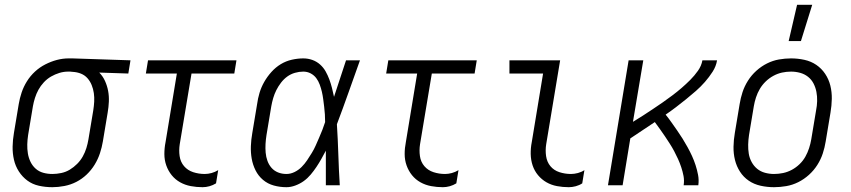

<svg xmlns="http://www.w3.org/2000/svg" viewBox="-20 -771 3540 799"><path d="M198 8Q169 8 142 2Q115 -4 94 -19.5Q73 -35 58.5 -57.5Q44 -80 38 -106.5Q32 -133 32.5 -161Q33 -189 38 -218L58 -338Q62 -362 70 -386Q78 -410 92 -432.5Q106 -455 125.5 -473Q145 -491 168.5 -503Q192 -515 216.5 -521.5Q241 -528 266 -528H281L523 -520L514 -465L393 -469Q408 -454 417 -434Q426 -414 430 -392.5Q434 -371 433 -348Q432 -325 428 -302L408 -182Q404 -158 396 -133.5Q388 -109 374 -86Q360 -63 340.5 -44.5Q321 -26 297.5 -14Q274 -2 248 3Q222 8 198 8ZM198 -47Q216 -47 235 -51Q254 -55 270.5 -65Q287 -75 301 -89Q315 -103 324.5 -120Q334 -137 339.5 -155Q345 -173 348 -191L368 -311Q371 -330 372 -348Q373 -366 370.5 -383.5Q368 -401 361.5 -417Q355 -433 344 -445.5Q333 -458 317 -464.5Q301 -471 282 -472L272 -473H263Q245 -473 227 -467.5Q209 -462 192.5 -452.5Q176 -443 162.5 -428.5Q149 -414 140 -397.5Q131 -381 125.5 -363.5Q120 -346 117 -329L97 -209Q94 -189 93.5 -170Q93 -151 96 -132.5Q99 -114 107 -97.5Q115 -81 128.5 -69Q142 -57 160 -52Q178 -47 198 -47Z M823 8Q798 8 774 3.5Q750 -1 729.5 -12.5Q709 -24 694.5 -42Q680 -60 672 -82.5Q664 -105 664 -130Q664 -155 669 -180L716 -465H587L596 -520H964L955 -465H777L728 -171Q724 -146 727.5 -121.5Q731 -97 746 -79.5Q761 -62 784 -54.5Q807 -47 832 -47Q846 -47 860.5 -51Q875 -55 888 -63L879 -8Q866 0 851.5 4Q837 8 823 8Z M1172 8Q1145 8 1119.5 1Q1094 -6 1074.5 -22.5Q1055 -39 1043.5 -62Q1032 -85 1027.5 -110.5Q1023 -136 1024 -163Q1025 -190 1030 -218L1050 -338Q1053 -361 1060 -384.5Q1067 -408 1079.5 -430Q1092 -452 1109.5 -471.5Q1127 -491 1148.5 -504Q1170 -517 1194.5 -522.5Q1219 -528 1242 -528Q1262 -528 1280 -521.5Q1298 -515 1312 -502.5Q1326 -490 1335 -474Q1344 -458 1350.5 -440.5Q1357 -423 1361.5 -405Q1366 -387 1370 -368Q1382 -406 1395 -444Q1408 -482 1420 -520H1478Q1454 -453 1430.5 -386.5Q1407 -320 1382 -254Q1386 -191 1388 -127Q1390 -63 1394 0H1336Q1336 -36 1336 -72Q1336 -108 1336 -144Q1327 -127 1317.5 -110Q1308 -93 1297 -76.5Q1286 -60 1273 -44.5Q1260 -29 1244 -17.5Q1228 -6 1209 1Q1190 8 1172 8ZM1172 -47Q1189 -47 1205.5 -55Q1222 -63 1235 -76Q1248 -89 1258 -104Q1268 -119 1277.5 -134.5Q1287 -150 1294 -166Q1301 -182 1308 -198Q1315 -214 1321.5 -230.5Q1328 -247 1333 -263Q1333 -279 1332 -295Q1331 -311 1329 -327Q1327 -343 1325 -358.5Q1323 -374 1319.5 -389Q1316 -404 1310.5 -419Q1305 -434 1296 -446Q1287 -458 1273 -465.5Q1259 -473 1242 -473Q1225 -473 1207.5 -468Q1190 -463 1175.5 -452.5Q1161 -442 1149.5 -427Q1138 -412 1130 -396Q1122 -380 1117 -363Q1112 -346 1109 -329L1089 -209Q1086 -190 1085 -172Q1084 -154 1085.5 -136Q1087 -118 1093 -101.5Q1099 -85 1110 -72.5Q1121 -60 1137 -53.5Q1153 -47 1172 -47Z M1823 8Q1798 8 1774 3.5Q1750 -1 1729.5 -12.5Q1709 -24 1694.5 -42Q1680 -60 1672 -82.5Q1664 -105 1664 -130Q1664 -155 1669 -180L1716 -465H1587L1596 -520H1964L1955 -465H1777L1728 -171Q1724 -146 1727.5 -121.5Q1731 -97 1746 -79.5Q1761 -62 1784 -54.5Q1807 -47 1832 -47Q1846 -47 1860.5 -51Q1875 -55 1888 -63L1879 -8Q1866 0 1851.5 4Q1837 8 1823 8Z M2347 8Q2322 8 2298 3.5Q2274 -1 2254 -12.5Q2234 -24 2219 -42Q2204 -60 2196.5 -82.5Q2189 -105 2188.5 -130Q2188 -155 2193 -180L2240 -465H2100V-520H2311L2253 -171Q2249 -146 2252.5 -121.5Q2256 -97 2270.5 -79.5Q2285 -62 2308 -54.5Q2331 -47 2356 -47Q2370 -47 2385 -51Q2400 -55 2412 -63L2403 -8Q2391 0 2376 4Q2361 8 2347 8Z M2510 0 2596 -520H2657L2614 -264Q2636 -277 2656.5 -290.5Q2677 -304 2697.5 -317.5Q2718 -331 2738 -345Q2758 -359 2778 -374Q2798 -389 2816.5 -405Q2835 -421 2852.5 -438.5Q2870 -456 2884.5 -476.5Q2899 -497 2903 -520H2964Q2960 -495 2945.5 -472.5Q2931 -450 2913.5 -430Q2896 -410 2876 -392.5Q2856 -375 2835 -358Q2814 -341 2793 -325Q2772 -309 2750 -294Q2763 -278 2774.5 -261.5Q2786 -245 2798 -228Q2810 -211 2820.5 -194Q2831 -177 2841 -159Q2851 -141 2859.5 -122.5Q2868 -104 2874.5 -84Q2881 -64 2885 -43Q2889 -22 2886 0H2825Q2828 -20 2824.5 -38.5Q2821 -57 2815 -75Q2809 -93 2801.5 -109.5Q2794 -126 2785.5 -142Q2777 -158 2767 -173.5Q2757 -189 2747 -204Q2737 -219 2726.5 -233.5Q2716 -248 2705 -263Q2679 -246 2654 -229Q2629 -212 2603 -195L2571 0Z M3201 8Q3173 8 3145.5 2Q3118 -4 3096 -19Q3074 -34 3059.5 -56.5Q3045 -79 3038.5 -105.5Q3032 -132 3032.5 -160.5Q3033 -189 3038 -218L3058 -338Q3062 -363 3070 -387.5Q3078 -412 3092.5 -435Q3107 -458 3127.5 -476.5Q3148 -495 3172 -507Q3196 -519 3221.5 -523.5Q3247 -528 3272 -528Q3300 -528 3327.5 -522Q3355 -516 3377 -501Q3399 -486 3414 -463.5Q3429 -441 3435.5 -414.5Q3442 -388 3441.5 -359.5Q3441 -331 3436 -302L3416 -182Q3412 -157 3404 -132.5Q3396 -108 3381.5 -85Q3367 -62 3346.5 -43.5Q3326 -25 3302 -13Q3278 -1 3252 3.5Q3226 8 3201 8ZM3201 -47Q3220 -47 3239 -51Q3258 -55 3275.5 -64.5Q3293 -74 3307.5 -88Q3322 -102 3331.5 -119Q3341 -136 3347 -154.5Q3353 -173 3356 -191L3376 -311Q3380 -331 3380.5 -350.5Q3381 -370 3377.5 -388.5Q3374 -407 3365.5 -423.5Q3357 -440 3342.5 -451.5Q3328 -463 3309.5 -468Q3291 -473 3272 -473Q3253 -473 3234.5 -469Q3216 -465 3198.5 -455.5Q3181 -446 3166.5 -432Q3152 -418 3142 -401Q3132 -384 3126 -365.5Q3120 -347 3117 -329L3097 -209Q3094 -189 3093.5 -169.5Q3093 -150 3096 -131.5Q3099 -113 3108 -96.5Q3117 -80 3131 -68.5Q3145 -57 3163.5 -52Q3182 -47 3201 -47ZM3262 -600 3297 -751H3360L3313 -600Z"/></svg>

Font: Iosevka Term Curly Lt Obl
Style: Regular
Weight: 300
Italic angle: -9°
Designer: Belleve Invis
Foundry: Belleve Invis
Version: Version 32.3.0